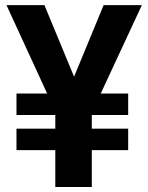

<svg xmlns="http://www.w3.org/2000/svg" viewBox="-20 -748 592 768"><path d="M157.7 -727.5 311 -357.4 210.4 -283.2 5.9 -727.5ZM242.7 -359.9 394.5 -727.5H547.4L340.8 -283.2ZM347.2 -382.8V0H201.2V-382.8ZM492.7 -374V-288.1H45.9V-374ZM492.7 -233.4V-147.5H45.9V-233.4Z"/></svg>

Font: Inter 28pt
Style: Bold
Weight: 700
Designer: Rasmus Andersson
Foundry: rsms
Version: Version 4.001;git-66647c0bb